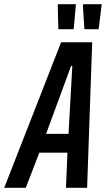

<svg xmlns="http://www.w3.org/2000/svg" viewBox="-60 -888 501 908"><path d="M-40 0 229 -688H376L352 0H252L259 -166H126L62 0ZM158 -255H264L282 -576H276ZM287 -750H216L213 -863L215 -868H299L289 -754ZM406 -750H339L332 -863L335 -868H421L407 -754Z"/></svg>

Font: Saira ExtraCondensed SemiBold
Style: Italic
Weight: 600
Width: 2
Italic angle: -12°
Designer: Hector Gatti with collaboration of the Omnibus-Type team
Foundry: Omnibus-Type
Version: Version 1.101